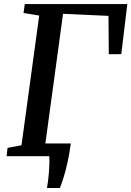

<svg xmlns="http://www.w3.org/2000/svg" viewBox="-20 -763 642 938"><path d="M209.5 155.5Q212.5 138.5 215 119Q217.5 99.5 219 79.2Q220.5 59 221.2 39Q222 19 220.5 0L170.5 -62H326Q318.5 -8 309.2 33.2Q300 74.5 290.5 104.5Q281 134.5 272.5 155.5ZM12 0 17 -40.5 85 -53.5 171.5 -687 95 -699.5 101 -743H602L572.5 -498.5L511.5 -498L510 -685.5L288 -695.5L200.5 -53.5L314 -40.5L309.5 0Z"/></svg>

Font: Merriweather 24pt Medium
Style: Italic
Weight: 500
Italic angle: -7.8°
Version: Version 2.101